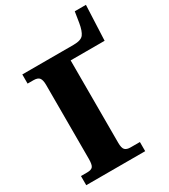

<svg xmlns="http://www.w3.org/2000/svg" viewBox="-211 -972 943 1072"><g transform="rotate(-30 261.0 -436.5)"><path d="M20 0V-59H60Q87 -59 96.5 -71Q106 -83 106 -120V-597Q106 -628 96 -641.5Q86 -655 58 -655H20V-714H350Q399 -714 415 -735Q431 -756 439 -804L450 -873H522L512 -647H293V-116Q293 -82 304 -70.5Q315 -59 340 -59H400V0Z"/></g></svg>

Font: Noto Serif SemiCondensed Black
Style: Regular
Weight: 900
Width: 4
Designer: Monotype Design Team
Foundry: Monotype Imaging Inc.
Version: Version 2.014; ttfautohint (v1.8.4.7-5d5b)